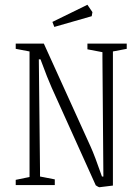

<svg xmlns="http://www.w3.org/2000/svg" viewBox="-20 -777 589 806"><path d="M382 1 197 -409Q181 -444 150 -528H143L148 -60V-36L210 -24V0H46V-22L104 -34V-561L46 -572V-594H164L361 -160Q377 -125 408 -36H414L410 -534V-558L347 -570V-594H512V-572L454 -561V2L397 9Q394 9 382 1ZM200 -685 347 -757 368 -726 365 -709 208 -664Z"/></svg>

Font: Grenze ExtraLight
Style: Regular
Weight: 275
Designer: Renata Polastri
Foundry: Omnibus-Type
Version: Version 1.002; ttfautohint (v1.8)